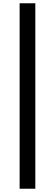

<svg xmlns="http://www.w3.org/2000/svg" viewBox="-20 -871 336 1174"><path d="M100 283H196V-851H100Z"/></svg>

Font: Source Han Sans Old Style Bold
Style: Regular
Weight: 700
Designer: Ryoko NISHIZUKA (kana & ideographs); Paul D. Hunt (Latin, Greek & Cyrillic); Wenlong ZHANG (bopomofo); Sandoll Communica
Foundry: Adobe Systems Incorporated
Version: Version 1.004;PS 1.004;hotconv 1.0.81;makeotf.lib2.5.63406